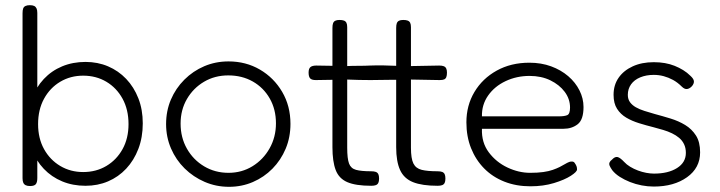

<svg xmlns="http://www.w3.org/2000/svg" viewBox="-20 -706 2777 741"><path d="M310 11Q261 11 220 -6Q179 -23 149 -54.5Q119 -86 102.5 -129.5Q86 -173 86 -227Q86 -281 102.5 -325Q119 -369 149 -401Q179 -433 220 -450Q261 -467 310 -467Q357 -467 397 -450Q437 -433 467 -401.5Q497 -370 514 -326.5Q531 -283 531 -230Q531 -176 514 -131.5Q497 -87 467 -55Q437 -23 397 -6Q357 11 310 11ZM301 -42Q351 -42 390.5 -65.5Q430 -89 453 -130.5Q476 -172 476 -227Q476 -283 453 -325Q430 -367 390.5 -390.5Q351 -414 301 -414Q252 -414 212.5 -390.5Q173 -367 150 -325Q127 -283 127 -227Q127 -172 150 -130.5Q173 -89 212.5 -65.5Q252 -42 301 -42ZM96 12Q86 12 79.5 9Q73 6 70 -0.5Q67 -7 67 -18V-655Q67 -667 69.5 -673.5Q72 -680 78.5 -683Q85 -686 95 -686Q106 -686 112 -683Q118 -680 121 -673.5Q124 -667 124 -656V-19Q124 -2 118 5Q112 12 96 12Z M864 15Q814 15 770 -4Q726 -23 692.5 -56Q659 -89 640 -133Q621 -177 621 -227Q621 -278 639.5 -321.5Q658 -365 691.5 -398.5Q725 -432 768.5 -450.5Q812 -469 862 -469Q929 -469 983 -437.5Q1037 -406 1069 -351.5Q1101 -297 1101 -228Q1101 -176 1082.5 -132Q1064 -88 1031.5 -55Q999 -22 956 -3.5Q913 15 864 15ZM862 -39Q913 -39 954.5 -64.5Q996 -90 1020.5 -133.5Q1045 -177 1045 -230Q1045 -284 1021 -326Q997 -368 955.5 -391.5Q914 -415 861 -415Q809 -415 767.5 -390.5Q726 -366 701.5 -324Q677 -282 677 -229Q677 -175 701.5 -132Q726 -89 768 -64Q810 -39 862 -39Z M1413 11Q1353 11 1320.5 -3Q1288 -17 1275.5 -50Q1263 -83 1263 -138V-398L1199 -397Q1183 -397 1177 -403.5Q1171 -410 1171 -426Q1171 -441 1178 -447Q1185 -453 1201 -453L1263 -452V-598Q1263 -610 1265.5 -616.5Q1268 -623 1274 -626Q1280 -629 1290 -629Q1301 -629 1307.5 -626.5Q1314 -624 1317 -618Q1320 -612 1320 -601V-451Q1337 -452 1363.5 -452Q1390 -452 1407 -453Q1430 -454 1461.5 -453.5Q1493 -453 1509 -452V-598Q1509 -610 1511.5 -616.5Q1514 -623 1520 -626Q1526 -629 1536 -629Q1547 -629 1553.5 -626.5Q1560 -624 1563 -618Q1566 -612 1566 -601V-451L1675 -453Q1686 -453 1692.5 -450.5Q1699 -448 1702 -442Q1705 -436 1705 -426Q1705 -415 1702.5 -408.5Q1700 -402 1694 -399.5Q1688 -397 1677 -397L1566 -399V-136Q1566 -94 1575.5 -75Q1585 -56 1607.5 -50.5Q1630 -45 1668 -45Q1680 -45 1686.5 -42.5Q1693 -40 1696 -34Q1699 -28 1699 -17Q1699 -6 1696 0Q1693 6 1686.5 8.5Q1680 11 1669 11Q1609 11 1574 -3Q1539 -17 1524 -50Q1509 -83 1509 -138V-398Q1509 -398 1491 -398Q1473 -398 1449.5 -397.5Q1426 -397 1410 -397Q1391 -397 1365 -397.5Q1339 -398 1320 -399V-136Q1320 -94 1327 -75Q1334 -56 1354 -50.5Q1374 -45 1412 -45Q1424 -45 1430.5 -42.5Q1437 -40 1440 -34Q1443 -28 1443 -17Q1443 -6 1440 0Q1437 6 1430.5 8.5Q1424 11 1413 11Z M2027 13Q1972 13 1926.5 -5Q1881 -23 1848.5 -56Q1816 -89 1798 -134Q1780 -179 1780 -234Q1780 -299 1811 -351Q1842 -403 1897 -433.5Q1952 -464 2023 -464Q2069 -464 2107 -450Q2145 -436 2173 -412Q2201 -388 2216.5 -357Q2232 -326 2232 -293Q2232 -244 2209.5 -226.5Q2187 -209 2155 -209H1840Q1838 -156 1866.5 -118Q1895 -80 1938.5 -59.5Q1982 -39 2026 -39Q2055 -39 2076.5 -42Q2098 -45 2113.5 -50.5Q2129 -56 2140 -61.5Q2151 -67 2160 -72.5Q2169 -78 2177 -81Q2182 -83 2188.5 -82.5Q2195 -82 2198 -77Q2203 -70 2205 -64.5Q2207 -59 2207 -52Q2207 -43 2183 -27.5Q2159 -12 2118 0.5Q2077 13 2027 13ZM1840 -257H2138Q2158 -257 2169 -261.5Q2180 -266 2180 -291Q2180 -324 2159.5 -351.5Q2139 -379 2104 -396Q2069 -413 2024 -413Q1974 -413 1931.5 -393Q1889 -373 1864 -337.5Q1839 -302 1840 -257Z M2503 14Q2480 14 2456.5 9.5Q2433 5 2411.5 -3.5Q2390 -12 2372 -23.5Q2354 -35 2343 -49Q2336 -59 2333 -66Q2330 -73 2332.5 -79Q2335 -85 2342 -90Q2353 -102 2363 -100Q2373 -98 2389 -81Q2398 -71 2412 -62.5Q2426 -54 2442 -48Q2458 -42 2474 -39Q2490 -36 2504 -36Q2559 -36 2593 -57.5Q2627 -79 2627 -116Q2627 -135 2620 -149.5Q2613 -164 2601 -174Q2589 -184 2573.5 -191.5Q2558 -199 2539.5 -204.5Q2521 -210 2502 -215Q2474 -222 2446.5 -230.5Q2419 -239 2397 -252Q2375 -265 2361.5 -286Q2348 -307 2348 -340Q2348 -378 2367.5 -406Q2387 -434 2422 -450Q2457 -466 2503 -466Q2526 -466 2546 -462.5Q2566 -459 2583.5 -452Q2601 -445 2616.5 -435.5Q2632 -426 2645 -413Q2657 -402 2658 -393Q2659 -384 2651 -374Q2642 -364 2632 -362.5Q2622 -361 2611 -372Q2595 -388 2577.5 -397.5Q2560 -407 2541.5 -412Q2523 -417 2503 -417Q2474 -417 2451 -407.5Q2428 -398 2415.5 -380.5Q2403 -363 2403 -340Q2403 -323 2411.5 -311.5Q2420 -300 2434 -292Q2448 -284 2467 -278Q2486 -272 2507 -266Q2537 -258 2568 -248.5Q2599 -239 2624.5 -223.5Q2650 -208 2666 -183Q2682 -158 2682 -118Q2682 -58 2631.5 -22Q2581 14 2503 14Z"/></svg>

Font: Fredoka Light
Style: Regular
Weight: 300
Designer: Ben Nathan
Foundry: Milena B. Brandão, Ben Nathan
Version: Version 2.001